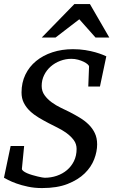

<svg xmlns="http://www.w3.org/2000/svg" viewBox="-25 -936 573 972"><path d="M481 -498H421.9L425.8 -599.1Q425.8 -604 418.5 -610.6Q411.1 -617.2 398.7 -623.3Q386.2 -629.4 370.1 -633.8Q354 -638.2 335.9 -638.2Q307.1 -638.2 280 -627.9Q252.9 -617.7 231.9 -599.4Q210.9 -581.1 198.5 -555.9Q186 -530.8 186 -501Q186 -474.1 200.7 -453.9Q215.3 -433.6 236.8 -418Q258.3 -402.3 282.7 -390.6Q307.1 -378.9 327.1 -369.1Q353.5 -355.5 378.7 -340.3Q403.8 -325.2 423.3 -306.2Q442.9 -287.1 454.8 -262.5Q466.8 -237.8 466.8 -205.1Q466.8 -168.9 451.9 -129.9Q437 -90.8 403.8 -58.3Q370.6 -25.9 317.6 -4.9Q264.6 16.1 188 16.1Q149.4 16.1 116.5 9Q83.5 2 58.3 -7.1Q33.2 -16.1 16.8 -24.7Q0.5 -33.2 -4.9 -36.1L28.8 -196.8H97.2L85.9 -82Q85.4 -76.2 92.8 -70.3Q100.1 -64.5 111.8 -59.3Q123.5 -54.2 137.7 -50Q151.9 -45.9 164.8 -42.7Q177.7 -39.6 187.7 -37.8Q197.8 -36.1 201.2 -36.1Q233.4 -36.1 262.7 -46.1Q292 -56.2 314.2 -75Q336.4 -93.8 349.6 -120.8Q362.8 -147.9 362.8 -182.1Q362.8 -207.5 347.9 -227.3Q333 -247.1 311.3 -262.7Q289.6 -278.3 265.1 -290.3Q240.7 -302.2 222.2 -312Q195.8 -325.7 170.9 -340.6Q146 -355.5 126.7 -373.8Q107.4 -392.1 95.7 -415Q84 -438 84 -467.8Q84 -517.6 103.5 -558.1Q123 -598.6 158 -627.2Q192.9 -655.8 240.5 -671.4Q288.1 -687 344.2 -687Q377.9 -687 406.7 -682.4Q435.5 -677.7 457.5 -671.4Q479.5 -665 493.9 -659.2Q508.3 -653.3 513.2 -650.9ZM458.5 -746.1 376.5 -838.4 256.3 -746.1H186.5L351.6 -915.5H430.2L528.3 -746.1Z"/></svg>

Font: Charis SIL Phon
Style: Italic
Weight: 400
Italic angle: -11°
Foundry: SIL International
Version: Version 5.000